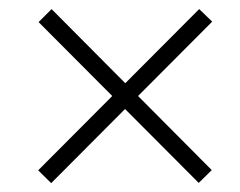

<svg xmlns="http://www.w3.org/2000/svg" viewBox="-20 -566 531 425"><path d="M420.9 -545.9 449.7 -518.1 285.6 -353.5 448.7 -189.5 419.9 -161.1 256.8 -324.7 93.3 -160.6 64.5 -189 228.5 -353.5 65.4 -517.1 94.2 -545.9 257.3 -381.8Z"/></svg>

Font: Open Sans SemiCondensed Light
Style: Italic
Weight: 300
Width: 4
Italic angle: -12°
Designer: Monotype Design Team
Foundry: Monotype Imaging Inc.
Version: Version 3.000